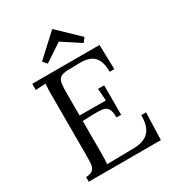

<svg xmlns="http://www.w3.org/2000/svg" viewBox="-171 -796 809 893"><g transform="rotate(-30 233.5 -349.5)"><path d="M302.5 -194.4Q302.5 -227.7 293.5 -241.8Q284.6 -256 264.9 -258.9Q245.3 -261.8 213.4 -260.7L158.4 -258.5V-86.5Q158.4 -66.4 157.9 -51.9Q157.3 -37.4 156.2 -27.9L299.6 -30.1Q332.2 -30.4 356.6 -40.9Q381 -51.3 394.4 -76.6Q407.8 -101.9 407.8 -146.3H433.4L428.7 0H41.4V-24.9Q69.7 -26 80.1 -38Q90.6 -49.9 91.9 -70.2Q93.1 -90.6 93.1 -117V-441.5Q93.1 -456.9 93.7 -470.7Q94.2 -484.4 95.3 -495.8Q81.8 -495.4 68.4 -494.3Q55 -493.2 41.4 -492.5V-525.9H402.6L406.3 -394.2H381.4Q381.4 -438.6 367.8 -461.5Q354.2 -484.4 331.3 -492.3Q308.4 -500.2 280.2 -499.4L215.6 -498Q187.4 -497.2 175.5 -487.5Q163.5 -477.8 161 -458.4Q158.4 -438.9 158.4 -408.5V-288.2L299.6 -287.5L294.5 -352.4H327.5V-194.4ZM343.6 -570.6 246.4 -634 151.1 -570.6 132.4 -592.6 248.6 -699.3H250.5L360.8 -593.3Z"/></g></svg>

Font: Parastoo
Style: Regular
Weight: 400
Foundry: Saber Rastikerdar (saber.rastikerdar@gmail.com)
Version: Version 3.000